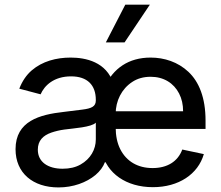

<svg xmlns="http://www.w3.org/2000/svg" viewBox="-20 -803 962 835"><path d="M644.9 11C757.1 11 841.3 -45.5 866.5 -132.8L772.7 -152.7C753.2 -100.1 707 -72.1 643.5 -72.1C579.5 -72.1 530.2 -100.9 503.2 -153.8C489.7 -180.4 483 -212.7 483 -250.7V-307.9C483 -364.3 508.9 -416.2 554.7 -446.4C577.4 -461.6 604.4 -469.1 635.3 -469.1C692.1 -469.1 735.8 -441.4 758.9 -396.3C770.6 -373.6 776.3 -348 776.3 -319.2H447.1V-242.2H873.9V-278.8C873.9 -378.6 845.2 -447.4 799.7 -490.4C753.9 -533.4 695 -552.6 634.9 -552.6C539.8 -552.6 471.9 -506 434.7 -424L423.3 -142C443.5 -49.7 528.4 11 644.9 11ZM252.1 -69.2C189.6 -69.2 144.5 -97.7 144.5 -152C144.5 -191.8 167.6 -213.8 202.8 -226.2C220.2 -232.2 239.7 -236.9 260.7 -239.7C299.7 -245 377.8 -249.6 396.7 -269.5V-196.7C396.7 -153.1 373.6 -111.9 330.6 -87.7C308.9 -75.3 283 -69.2 252.1 -69.2ZM234.4 12.1C297.9 12.1 355.5 -8.9 395.2 -41.9C414.8 -58.6 428.6 -77.1 436.1 -97.3H443.9L473.4 -439.3C443.2 -534.1 352.3 -552.6 287.3 -552.6C224.8 -552.6 164.1 -536.6 117.9 -496.8C94.8 -476.9 76.7 -450.3 63.9 -417.3L156.6 -392.8C173.3 -431.5 214.8 -470.9 289.1 -470.9C360.1 -470.9 396.7 -432.9 396.7 -368.6V-366.1C396.7 -340.2 378.6 -331.3 337.7 -326.3C317.5 -323.9 290.8 -320.3 257.8 -316.4C152.3 -304.7 47.6 -276.6 47.6 -154.1C47.6 -50.4 123.2 12.1 234.4 12.1ZM521.7 -618.6 631.7 -782.7H524.9L440.3 -618.6Z"/></svg>

Font: Inter 465
Style: Regular
Weight: 400
Designer: Rasmus Andersson
Foundry: rsms
Version: Version 3.019;Glyphs 3.1.2 (3151)